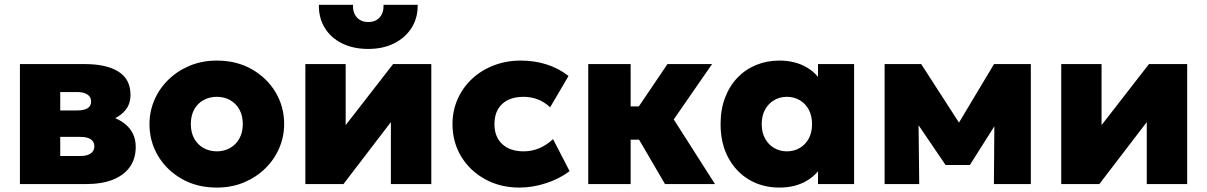

<svg xmlns="http://www.w3.org/2000/svg" viewBox="-20 -790 5180 824"><path d="M65.5 0V-515H343.5Q437 -515 488.5 -482.5Q540 -450 540 -383Q540 -345 520 -319.5Q500 -294 467.2 -279.5Q434.5 -265 394.5 -260L392 -301Q469.5 -295.5 516 -258.5Q562.5 -221.5 562.5 -159.5Q562.5 -110 537.8 -74.2Q513 -38.5 465.2 -19.2Q417.5 0 348 0ZM238.5 -120.5H324.5Q354 -120.5 369.5 -131.5Q385 -142.5 385 -162.5Q385 -181 370.2 -191.8Q355.5 -202.5 324.5 -202.5H223V-316H311.5Q340 -316 355.5 -325.2Q371 -334.5 371 -354.5Q371 -374 355 -384.5Q339 -395 311.5 -395H238.5Z M910.5 15Q825.5 15 760.2 -22.2Q695 -59.5 658.2 -121.2Q621.5 -183 621.5 -257.5Q621.5 -311.5 642.5 -360.5Q663.5 -409.5 702.2 -447.5Q741 -485.5 794 -507.8Q847 -530 910.5 -530Q995.5 -530 1060.8 -492.8Q1126 -455.5 1162.8 -393.8Q1199.5 -332 1199.5 -257.5Q1199.5 -204 1178.5 -154.8Q1157.5 -105.5 1118.8 -67.5Q1080 -29.5 1027.2 -7.2Q974.5 15 910.5 15ZM910.5 -140.5Q942 -140.5 967.2 -154.8Q992.5 -169 1007.2 -195.2Q1022 -221.5 1022 -257.5Q1022 -293.5 1007.5 -319.8Q993 -346 967.8 -360.2Q942.5 -374.5 910.5 -374.5Q878.5 -374.5 853 -360.2Q827.5 -346 813.2 -319.8Q799 -293.5 799 -257.5Q799 -221.5 813.5 -195.2Q828 -169 853.5 -154.8Q879 -140.5 910.5 -140.5Z M1290.5 0V-515H1463.5V-253L1667 -515H1831V0H1657.5V-266L1454 0ZM1560.5 -580Q1496 -580 1448 -603.8Q1400 -627.5 1373.8 -670.2Q1347.5 -713 1348.5 -769.5H1495Q1493.5 -736 1511.2 -715.8Q1529 -695.5 1560.5 -695.5Q1592 -695.5 1609.8 -715.8Q1627.5 -736 1626 -769.5H1772.5Q1773.5 -714 1746.8 -671.2Q1720 -628.5 1672 -604.2Q1624 -580 1560.5 -580Z M2209 15Q2127 15 2062 -20.8Q1997 -56.5 1959.5 -118Q1922 -179.5 1922 -257.5Q1922 -315.5 1944.2 -365.2Q1966.5 -415 2006.2 -452Q2046 -489 2099.5 -509.5Q2153 -530 2215 -530Q2275 -530 2326.8 -513.2Q2378.5 -496.5 2420 -464L2341 -329.5Q2316 -353 2287.2 -363.8Q2258.5 -374.5 2227 -374.5Q2187.5 -374.5 2159.8 -360.8Q2132 -347 2117 -321Q2102 -295 2102 -257.5Q2102 -202.5 2135.5 -171.5Q2169 -140.5 2227.5 -140.5Q2262.5 -140.5 2294.2 -153.8Q2326 -167 2353.5 -193L2424.5 -55.5Q2381 -22.5 2323.5 -3.8Q2266 15 2209 15Z M2834 0 2677.5 -268 2844.5 -515H3036L2871.5 -277.5L3048.5 0ZM2504.5 0V-515H2686.5V-333.5H2844V-190.5H2686.5V0Z M3324.5 15Q3252.5 15 3195.5 -18.5Q3138.5 -52 3105.5 -113.2Q3072.5 -174.5 3072.5 -257.5Q3072.5 -320 3091.5 -370.2Q3110.5 -420.5 3144.5 -456.2Q3178.5 -492 3224.8 -511Q3271 -530 3324.5 -530Q3394.5 -530 3445 -499.2Q3495.5 -468.5 3515.5 -416.5L3490.5 -377.5V-515H3645.5V0H3490.5V-137.5L3515.5 -98.5Q3495.5 -46.5 3445 -15.8Q3394.5 15 3324.5 15ZM3357 -140.5Q3387.5 -140.5 3412 -154.8Q3436.5 -169 3450.8 -195.2Q3465 -221.5 3465 -257.5Q3465 -293.5 3450.8 -319.8Q3436.5 -346 3412 -360.2Q3387.5 -374.5 3357 -374.5Q3327 -374.5 3302.5 -360.2Q3278 -346 3263.5 -319.8Q3249 -293.5 3249 -257.5Q3249 -221.5 3263.5 -195.2Q3278 -169 3302.5 -154.8Q3327 -140.5 3357 -140.5Z M3776.5 0V-515H3930.5H3933.5L4135.5 -202L4058 -201L4246 -515H4404V0H4245.5L4248 -319L4283.5 -305L4142.5 -82H4038L3886.5 -305L3921.5 -319L3925 0Z M4534.5 0V-515H4707.5V-253L4911 -515H5075V0H4901.5V-266L4698 0Z"/></svg>

Font: Geologica Cursive ExtraBold
Style: Regular
Weight: 800
Designer: Sindre Bremnes, Frode Helland
Foundry: Monokrom Skriftforlag AS
Version: Version 1.010;gftools[0.9.28]